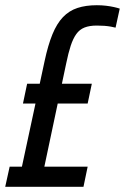

<svg xmlns="http://www.w3.org/2000/svg" viewBox="-37 -716 479 736"><path d="M-17 0 0 -77H47L134 -482Q147 -543 164 -584.5Q181 -626 204.5 -650.5Q228 -675 260 -685.5Q292 -696 334 -696Q353 -696 369.5 -694Q386 -692 399.5 -689Q413 -686 422 -683L406 -610Q399 -612 387.5 -614Q376 -616 363 -617Q350 -618 334 -618Q306 -618 287 -610.5Q268 -603 255.5 -585.5Q243 -568 234 -540.5Q225 -513 217 -474L133 -77H299L283 0ZM51 -319 67 -395H315L299 -319Z"/></svg>

Font: Saira ExtraCondensed Medium
Style: Italic
Weight: 500
Width: 2
Italic angle: -12°
Designer: Hector Gatti with collaboration of the Omnibus-Type team
Foundry: Omnibus-Type
Version: Version 1.101